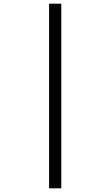

<svg xmlns="http://www.w3.org/2000/svg" viewBox="-20 -780 599 1040"><path d="M246 -760H312V240H246Z"/></svg>

Font: Noto Serif SemiBold
Style: Regular
Weight: 600
Designer: Monotype Design Team
Foundry: Monotype Imaging Inc.
Version: Version 1.001